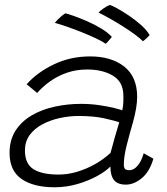

<svg xmlns="http://www.w3.org/2000/svg" viewBox="-20 -762 688 793"><path d="M205.5 11.5Q118.5 11.5 69 -22.8Q19.5 -57 19.5 -130.5Q19.5 -184 44.2 -222.5Q69 -261 111 -285.5Q153 -310 206 -321.5Q259 -333 314.5 -333Q353 -333 389.2 -327.8Q425.5 -322.5 451.5 -316Q477.5 -309.5 485 -306.5Q488.5 -322.5 489.2 -336.8Q490 -351 489.5 -369.5Q488.5 -424.5 445.8 -449.8Q403 -475 340.5 -475Q295.5 -475 257 -461.8Q218.5 -448.5 187.5 -426.5Q156.5 -404.5 133.5 -378L90 -414Q135 -464 203.2 -496.5Q271.5 -529 352.5 -529Q440 -529 493.2 -487Q546.5 -445 546.5 -361.5Q546.5 -339.5 541.8 -312.5Q537 -285.5 529 -256.5Q515.5 -210 503.5 -163Q491.5 -116 491.5 -83Q491.5 -68 497.2 -63.5Q503 -59 514 -59Q532 -59 548 -77.2Q564 -95.5 573.5 -129L613.5 -106.5Q597.5 -52 565.2 -25.8Q533 0.5 500 0.5Q466 0.5 451 -18Q436 -36.5 436 -74.5Q419.5 -56.5 383.5 -36.2Q347.5 -16 301 -2.2Q254.5 11.5 205.5 11.5ZM222 -41Q260 -41 298.5 -52.5Q337 -64 372.8 -84.2Q408.5 -104.5 436.5 -130.5Q447.5 -171.5 455.8 -200.5Q464 -229.5 472.5 -257Q457.5 -262.5 412.8 -272.8Q368 -283 305 -283Q265 -283 225.8 -274.2Q186.5 -265.5 154 -248Q121.5 -230.5 102.2 -203.8Q83 -177 83 -140.5Q83 -85.5 118.2 -63.2Q153.5 -41 222 -41ZM250 -707Q260 -705 284.8 -696.2Q309.5 -687.5 340 -674.2Q370.5 -661 398.2 -644.2Q426 -627.5 442 -609.5Q440.5 -607 435 -601Q429.5 -595 424.5 -589Q419.5 -583 417 -581Q403 -591 377 -603.2Q351 -615.5 320 -628Q289 -640.5 259 -651Q229 -661.5 206.5 -667.5Q210.5 -673 217.5 -680.2Q224.5 -687.5 233.2 -694.8Q242 -702 250 -707ZM433.5 -741.5Q441 -740 463 -728Q485 -716 511.8 -698Q538.5 -680 562.2 -659Q586 -638 598 -617Q595.5 -613.5 589.5 -608Q583.5 -602.5 578.2 -597.8Q573 -593 570.5 -591.5Q558.5 -604 536.2 -620.2Q514 -636.5 487 -653.5Q460 -670.5 433.5 -685.5Q407 -700.5 387 -710Q393 -717 406.8 -726.8Q420.5 -736.5 433.5 -741.5Z"/></svg>

Font: Grandstander Thin ExtraLight
Style: Italic
Weight: 250
Italic angle: -15°
Version: Version 1.200